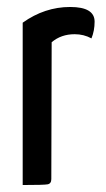

<svg xmlns="http://www.w3.org/2000/svg" viewBox="-20 -530 303 550"><path d="M45 -465Q108 -510 181 -510Q251 -510 251 -468Q251 -442 242 -420Q220 -432 194 -432Q155 -432 128 -409L127 -17Q127 -4 116.5 -2Q106 0 45 0Z"/></svg>

Font: Yanone Kaffeesatz
Style: Regular
Weight: 400
Designer: Yanone (Cyrillic: Daniel Pouzeot)
Foundry: Yanone
Version: Version 1.003;PS 001.003;hotconv 1.0.88;makeotf.lib2.5.64775